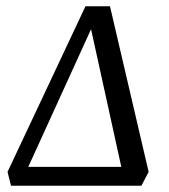

<svg xmlns="http://www.w3.org/2000/svg" viewBox="-20 -591 537 611"><path d="M15 0 4 -44 252 -571H330L453 -44L430 0ZM70 -60H366L261 -538H288Z"/></svg>

Font: Rasa
Style: Italic
Weight: 400
Italic angle: -7.10001°
Designer: Anna Giedrys (Yrsa+Rasa design), David Brezina (Yrsa art-direction, Rasa art-direction, design)
Foundry: Rosetta Type Foundry
Version: Version 2.004